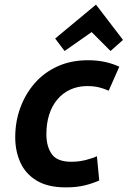

<svg xmlns="http://www.w3.org/2000/svg" viewBox="-20 -799 553 832"><path d="M265 13Q188 13 139.5 -16Q91 -45 68.5 -94.5Q46 -144 46 -204Q46 -272 68 -332Q90 -392 130.5 -438.5Q171 -485 229.5 -511.5Q288 -538 361 -538Q402 -538 435.5 -530.5Q469 -523 497 -510L451 -406Q431 -415 409 -420.5Q387 -426 358 -426Q318 -426 285 -411Q252 -396 228.5 -368Q205 -340 193 -302Q181 -264 181 -218Q181 -164 204.5 -131Q228 -98 289 -98Q321 -98 351 -105.5Q381 -113 400 -122L410 -17Q384 -5 348.5 4Q313 13 265 13ZM260 -578 219 -632 396 -779 513 -626 459 -578 377 -660Z"/></svg>

Font: Ubuntu Sans
Style: Bold Italic
Weight: 700
Italic angle: -13.5°
Designer: Dalton Maag Ltd
Foundry: Dalton Maag Ltd
Version: Version 1.006